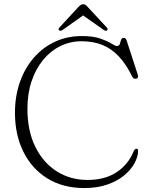

<svg xmlns="http://www.w3.org/2000/svg" viewBox="-20 -888 724 924"><path d="M644.5 -163.5Q644.5 -133.5 627 -101.8Q609.5 -70 576.5 -43Q543.5 -16 495.5 0.5Q447.5 17 386.5 17Q282.5 17 207.8 -29.5Q133 -76 92.5 -157.8Q52 -239.5 52 -345Q52 -425.5 75.8 -493Q99.5 -560.5 142.8 -610.2Q186 -660 244.8 -687.2Q303.5 -714.5 373.5 -714.5Q428.5 -714.5 462.8 -702.5Q497 -690.5 516 -678.5Q535 -666.5 542.5 -666.5Q553.5 -666.5 556.5 -676.2Q559.5 -686 562.5 -695.8Q565.5 -705.5 575.5 -705.5Q580.5 -705.5 583.8 -702.8Q587 -700 589.5 -693L643.5 -527Q646 -520 643 -514.8Q640 -509.5 633 -509Q627 -508.5 622.8 -511.5Q618.5 -514.5 616 -520Q587 -579 551.8 -616.5Q516.5 -654 472.5 -671.8Q428.5 -689.5 372.5 -689.5Q318 -689.5 270.5 -666.2Q223 -643 187.5 -599.8Q152 -556.5 132 -497Q112 -437.5 112 -364.5Q112 -258 150.2 -181Q188.5 -104 253.8 -63Q319 -22 400.5 -22Q485 -22 541.2 -59.2Q597.5 -96.5 623.5 -160.5Q626.5 -167 629.8 -169.8Q633 -172.5 637.5 -172Q640.5 -172 642.5 -169.8Q644.5 -167.5 644.5 -163.5ZM386 -818H374L479 -744Q489 -737.5 495 -741.5Q497.5 -743.5 497.8 -747.2Q498 -751 494 -755.5L403 -853.5Q397 -860.5 392.2 -864Q387.5 -867.5 380.5 -867.5Q373.5 -867.5 368.2 -864Q363 -860.5 356.5 -853.5L266 -755.5Q261.5 -751 262 -747.2Q262.5 -743.5 265.5 -741.5Q271 -737.5 281.5 -744Z"/></svg>

Font: Fraunces ExtraLight
Style: Regular
Weight: 250
Version: Version 1.000;[b76b70a41]